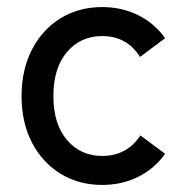

<svg xmlns="http://www.w3.org/2000/svg" viewBox="-20 -512 528 543"><path d="M269 11Q203 11 151.5 -20.5Q100 -52 70.5 -108.5Q41 -165 41 -240Q41 -315 70.5 -372Q100 -429 151.5 -460.5Q203 -492 269 -492Q324 -492 370 -469.5Q416 -447 447 -404L376 -351Q339 -410 269 -410Q208 -410 169.5 -365Q131 -320 131 -240Q131 -161 169.5 -116Q208 -71 269 -71Q339 -71 377 -129L447 -77Q416 -34 370 -11.5Q324 11 269 11Z"/></svg>

Font: Zen Kaku Gothic Antique Medium
Style: Regular
Weight: 500
Designer: Yoshimichi Ohira
Foundry: Positype
Version: Version 1.002